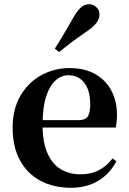

<svg xmlns="http://www.w3.org/2000/svg" viewBox="-20 -875 612 911"><path d="M316 16Q236 16 173.5 -16.5Q111 -49 75.5 -113Q40 -177 40 -269Q40 -359 78 -422.5Q116 -486 177.5 -519Q239 -552 309 -552Q383 -552 433.5 -522.5Q484 -493 509.5 -443Q535 -393 535 -331Q535 -296 529 -270H98V-305H353Q385 -305 396.5 -322.5Q408 -340 408 -380Q408 -446 380 -482Q352 -518 304 -518Q271 -518 243 -493Q215 -468 198.5 -416Q182 -364 182 -283Q182 -201 205 -148.5Q228 -96 268.5 -72Q309 -48 361 -48Q414 -48 450.5 -68Q487 -88 514 -123L532 -110Q501 -50 446 -17Q391 16 316 16ZM240 -644Q260 -675 280.5 -709.5Q301 -744 330 -795Q348 -826 365 -840.5Q382 -855 403 -855Q421 -855 436.5 -841.5Q452 -828 452 -806Q452 -786 437.5 -766.5Q423 -747 392 -726Q347 -695 317 -672.5Q287 -650 261 -628Z"/></svg>

Font: Noto Serif SC ExtraLight
Style: Bold
Weight: 700
Version: Version 2.002-H1;hotconv 1.1.0;makeotfexe 2.6.0